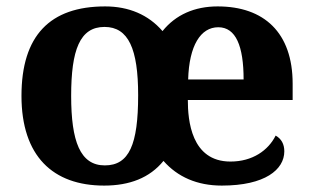

<svg xmlns="http://www.w3.org/2000/svg" viewBox="-20 -569 975 599"><path d="M305 10C384 10 447 -14 490 -67C534 -17 595 10 672 10C807 10 867 -40 867 -97C867 -119 858 -136 840 -146C817 -100 768 -65 699 -65C576 -65 566 -195 566 -257H893V-308C893 -467 804 -549 659 -549C587 -549 528 -523 487 -472C443 -523 382 -549 308 -549C136 -549 47 -458 47 -270C47 -82 145 10 305 10ZM307 -53C230 -53 202 -128 202 -270C202 -413 229 -485 306 -485C381 -485 411 -416 411 -272C411 -118 383 -53 307 -53ZM740 -321H567C570 -427 606 -484 661 -484C716 -484 740 -425 740 -321Z"/></svg>

Font: Noto Serif Test
Style: Bold
Weight: 700
Version: Version 1.000